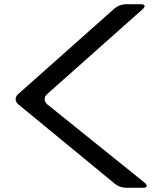

<svg xmlns="http://www.w3.org/2000/svg" viewBox="-20 -784 768 908"><path d="M66 -291 517 80Q544 104 578 104H655Q674 104 674 96Q674 89 664 80L203 -291Q191 -302 191 -315Q191 -329 203 -339L654 -740Q664 -749 664 -755Q664 -764 645 -764H578Q544 -764 517 -740L66 -339Q54 -329 54 -315Q54 -302 66 -291Z"/></svg>

Font: WDXL Lubrifont TC
Style: Regular
Weight: 400
Designer: [WDXL Lubrifont] Copyright 2020-2022 (c) NightFurySL2001, Skr-ZERO; [ZCOOL QingKe HuangYou] Copyright 2018-2022 (c) The 
Version: Version 2.001;hotconv 1.1.1;makeotfexe 2.6.0